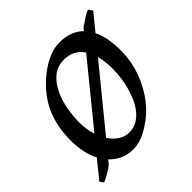

<svg xmlns="http://www.w3.org/2000/svg" viewBox="-148 -577 716 716"><g transform="rotate(-45 210.5 -219.0)"><path d="M96.2 -194.8Q96.2 -175.8 98.9 -158Q101.6 -140.1 106.9 -124.5L298.8 -359.9Q271.5 -399.9 221.2 -399.9Q186 -399.9 162.1 -379.6Q138.2 -359.4 123.5 -328.6Q108.9 -297.9 102.5 -262Q96.2 -226.1 96.2 -194.8ZM326.2 -246.1Q326.2 -285.2 317.9 -316.9L126.5 -82.5Q140.6 -60.5 159.9 -47.9Q179.2 -35.2 202.1 -35.2Q224.6 -35.2 242.4 -45.2Q260.3 -55.2 274.2 -72Q288.1 -88.9 297.9 -110.6Q307.6 -132.3 314 -155.8Q320.3 -179.2 323.2 -202.6Q326.2 -226.1 326.2 -246.1ZM396 -272.9Q396 -240.2 388.7 -206.8Q381.3 -173.3 367.2 -141.8Q353 -110.4 332.3 -81.8Q311.5 -53.2 284.2 -30.8Q271.5 -20.5 257.3 -11.2Q243.2 -2 228.5 5.1Q213.9 12.2 198.7 16.1Q183.6 20 168.9 20Q139.6 20 116.2 9.3Q92.8 -1.5 75.2 -20L62 -3.9Q57.6 0 49.8 5.1Q42 10.3 33.4 15.1Q24.9 20 16.8 24.2Q8.8 28.3 2.9 29.8L-6.8 15.1L50.3 -55.2Q38.1 -78.6 32 -107.2Q25.9 -135.7 25.9 -168Q25.9 -203.1 31.7 -235.6Q37.6 -268.1 50.8 -298.3Q64 -328.6 85.9 -356.4Q107.9 -384.3 140.1 -410.2Q165 -429.7 194.8 -443.4Q224.6 -457 254.9 -457Q285.6 -457 309.1 -448Q332.5 -439 349.1 -422.4L358.9 -434.1Q372.6 -442.4 387.9 -453.1Q403.3 -463.9 417 -467.8L428.2 -452.1L374.5 -386.2Q385.7 -363.3 390.9 -334.7Q396 -306.2 396 -272.9Z"/></g></svg>

Font: Gentium Plus
Style: Italic
Weight: 400
Italic angle: -8°
Designer: J. Victor Gaultney, Annie Olsen, Iska Routamaa
Foundry: SIL International
Version: Version 1.510